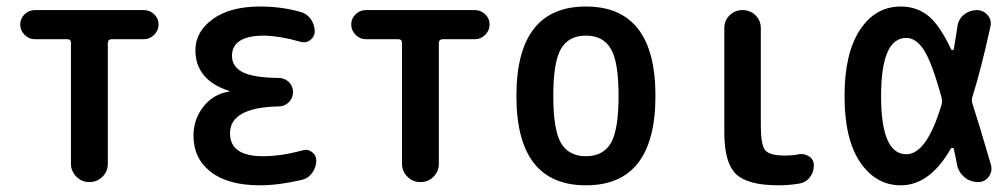

<svg xmlns="http://www.w3.org/2000/svg" viewBox="-20 -550 3040 580"><path d="M85 -431.6Q67.4 -431.6 54.2 -444.8Q41 -458 41 -476.1Q41 -494.1 54.2 -506.8Q67.4 -519.5 85 -519.5H415Q432.6 -519.5 445.8 -506.8Q459 -494.1 459 -476.1Q459 -458 445.8 -444.8Q432.6 -431.6 415 -431.6H317.4Q306.6 -431.6 305.7 -420.9V-55.7Q305.7 -32.2 289.6 -16.1Q273.4 0 250 0Q226.6 0 210.4 -16.6Q194.3 -33.2 194.3 -55.7V-420.9Q194.3 -431.6 182.6 -431.6Z M671.9 -273.4Q673.8 -273.4 673.8 -274.4Q673.8 -275.4 671.9 -275.4Q570.3 -308.6 570.3 -398.4Q570.3 -454.1 622.6 -492.2Q674.8 -530.3 765.6 -530.3Q831.1 -530.3 888.7 -513.7Q907.2 -508.8 918.9 -492.2Q930.7 -475.6 930.7 -455.1Q930.7 -439.5 917.5 -429.2Q904.3 -418.9 887.7 -423.8Q826.2 -441.4 778.3 -442.4Q681.6 -442.4 680.7 -381.8Q680.7 -348.6 712.9 -332Q745.1 -315.4 822.3 -314.5Q839.8 -314.5 852.5 -302.2Q865.2 -290 865.2 -272Q865.2 -253.9 852.5 -241.2Q839.8 -228.5 822.3 -228.5Q674.8 -225.6 674.8 -147.5Q674.8 -78.1 774.4 -78.1Q829.1 -78.1 893.6 -95.7Q909.2 -100.6 922.4 -90.8Q935.5 -81.1 935.5 -65.4Q935.5 -45.9 923.8 -28.8Q912.1 -11.7 892.6 -6.8Q821.3 9.8 765.6 9.8Q668.9 9.8 616.7 -30.8Q564.5 -71.3 564.5 -139.6Q564.5 -189.5 594.2 -227.5Q624 -265.6 671.9 -273.4Z M1085 -431.6Q1067.4 -431.6 1054.2 -444.8Q1041 -458 1041 -476.1Q1041 -494.1 1054.2 -506.8Q1067.4 -519.5 1085 -519.5H1415Q1432.6 -519.5 1445.8 -506.8Q1459 -494.1 1459 -476.1Q1459 -458 1445.8 -444.8Q1432.6 -431.6 1415 -431.6H1317.4Q1306.6 -431.6 1305.7 -420.9V-55.7Q1305.7 -32.2 1289.6 -16.1Q1273.4 0 1250 0Q1226.6 0 1210.4 -16.6Q1194.3 -33.2 1194.3 -55.7V-420.9Q1194.3 -431.6 1182.6 -431.6Z M1825.2 -402.8Q1801.8 -442.4 1750 -442.4Q1698.2 -442.4 1674.8 -402.8Q1651.4 -363.3 1651.4 -260.3Q1651.4 -157.2 1674.8 -117.7Q1698.2 -78.1 1750 -78.1Q1801.8 -78.1 1825.2 -117.7Q1848.6 -157.2 1848.6 -260.3Q1848.6 -363.3 1825.2 -402.8ZM1960 -260.3Q1960 9.8 1750 9.8Q1540 9.8 1540 -260.3Q1540 -530.3 1750 -530.3Q1960 -530.3 1960 -260.3Z M2332 9.8Q2238.3 9.8 2203.1 -24.4Q2168 -58.6 2168 -150.4V-464.8Q2168 -488.3 2184.1 -503.9Q2200.2 -519.5 2223.1 -519.5Q2246.1 -519.5 2262.2 -503.9Q2278.3 -488.3 2278.3 -464.8V-169.9Q2278.3 -112.3 2291.5 -96.2Q2304.7 -80.1 2351.6 -80.1Q2374 -80.1 2392.6 -84Q2409.2 -86.9 2423.8 -77.6Q2438.5 -68.4 2438.5 -50.8Q2438.5 -29.3 2425.8 -13.7Q2413.1 2 2392.6 4.9Q2361.3 9.8 2332 9.8Z M2717.8 -435.5Q2641.6 -435.5 2641.6 -259.8Q2641.6 -84 2717.8 -84Q2779.3 -84 2824.2 -233.4Q2827.1 -244.1 2824.2 -255.9Q2794.9 -362.3 2771 -398.9Q2747.1 -435.5 2717.8 -435.5ZM2701.2 9.8Q2626 9.8 2578.6 -59.6Q2531.2 -128.9 2531.2 -259.8Q2531.2 -388.7 2577.6 -459.5Q2624 -530.3 2701.2 -530.3Q2748 -530.3 2782.7 -503.4Q2817.4 -476.6 2853.5 -400.4Q2857.4 -396.5 2861.3 -401.4Q2863.3 -413.1 2867.2 -437.5Q2871.1 -461.9 2872.1 -469.7Q2875 -492.2 2892.1 -505.9Q2909.2 -519.5 2930.7 -519.5Q2950.2 -519.5 2963.4 -504.4Q2976.6 -489.3 2971.7 -468.8Q2944.3 -342.8 2917 -255.9Q2914.1 -247.1 2918 -235.4Q2937.5 -175.8 2973.6 -51.8Q2978.5 -32.2 2966.8 -16.1Q2955.1 0 2934.6 0Q2911.1 0 2893.6 -14.6Q2876 -29.3 2871.1 -51.8Q2869.1 -61.5 2865.7 -79.6Q2862.3 -97.7 2861.3 -100.6Q2860.4 -103.5 2856.9 -103.5Q2853.5 -103.5 2852.5 -101.6Q2789.1 9.8 2701.2 9.8Z"/></svg>

Font: Rounded-X Mgen+ 2m medium
Style: Regular
Weight: 500
Designer: [Source Han Sans]
Ryoko NISHIZUKA  (kana & ideographs); Paul D. Hunt (Latin, Greek & Cyrillic); Wenlong ZHANG  (bopomofo
Version: Version 1.059.20150602